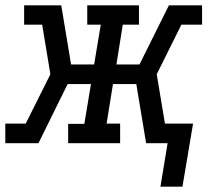

<svg xmlns="http://www.w3.org/2000/svg" viewBox="-29 -540 799 724"><path d="M659 164H576L603 0H522L485 -223H397L373 -74H424V0H228V-73H289L314 -223H226L116 0H-9V-74H68L161 -260L130 -447H62V-520H202L239 -297H326L351 -447H300V-520H495V-447H434L410 -297H497L608 -520H733V-447H655L562 -260L593 -74H699Z"/></svg>

Font: Iosevka Etoile Oblique
Style: Regular
Weight: 400
Italic angle: -9°
Designer: Belleve Invis
Foundry: Belleve Invis
Version: Version 15.5.2; ttfautohint (v1.8.4)